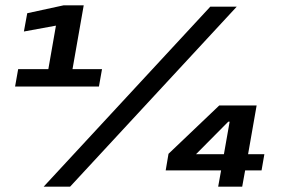

<svg xmlns="http://www.w3.org/2000/svg" viewBox="-20 -699 1068 719"><path d="M36.5 -375H350.5L362 -440H251.5L293.5 -679H218L82 -649.5L69.5 -581L189.5 -603L161 -440H48ZM143.5 0H242.5L866.5 -674H767.5ZM797 0H887L898 -61H959.5L970 -121.5H909L941 -304H801L611 -123L600.5 -61H808ZM714 -121.5 835 -243.5H840L818.5 -121.5Z"/></svg>

Font: Anybody UltraCondensed Thin ExtraBold
Style: Italic
Weight: 800
Italic angle: -10°
Version: Version 1.111